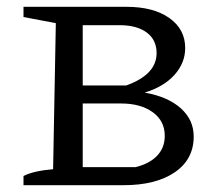

<svg xmlns="http://www.w3.org/2000/svg" viewBox="-20 -544 653 564"><path d="M405 -272Q473 -260 511 -226Q549 -192 549 -143Q549 -76 493.5 -38Q438 0 343 0H49V-27Q78 -42 136 -47L144 -476L49 -494V-524H351Q431 -524 477.5 -491Q524 -458 524 -403Q524 -359 492.5 -324Q461 -289 405 -272ZM332 -470H223V-293H351Q440 -325 440 -388Q440 -427 411 -448.5Q382 -470 332 -470ZM336 -240H223V-53H378Q419 -63 441.5 -86.5Q464 -110 464 -145Q464 -189 428.5 -214.5Q393 -240 336 -240Z"/></svg>

Font: Piazzolla SC
Style: Regular
Weight: 400
Designer: Juan Pablo del Peral
Foundry: Huerta Tipografica
Version: Version 1.330